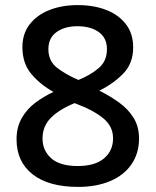

<svg xmlns="http://www.w3.org/2000/svg" viewBox="-20 -815 612 754"><path d="M285 -795Q348 -795 397 -776Q446 -757 474.5 -720Q503 -683 503 -629Q503 -566 464 -526Q425 -486 370 -459Q412 -438 447.5 -412.5Q483 -387 504.5 -352.5Q526 -318 526 -271Q526 -213 496.5 -170Q467 -127 413 -104Q359 -81 287 -81Q171 -81 108 -130.5Q45 -180 45 -268Q45 -315 65 -350.5Q85 -386 118 -411Q151 -436 190 -454Q138 -483 103 -524.5Q68 -566 68 -630Q68 -683 97 -720Q126 -757 175 -776Q224 -795 285 -795ZM284 -712Q234 -712 202 -689Q170 -666 170 -622Q170 -575 204.5 -548.5Q239 -522 288 -501Q335 -520 367.5 -547.5Q400 -575 400 -622Q400 -666 368 -689Q336 -712 284 -712ZM147 -271Q147 -224 181 -193.5Q215 -163 285 -163Q353 -163 388.5 -193Q424 -223 424 -272Q424 -319 385.5 -350.5Q347 -382 288 -404L273 -410Q212 -385 179.5 -352Q147 -319 147 -271Z"/></svg>

Font: Noto Sans Kannada UI Medium
Style: Regular
Weight: 500
Designer: Jelle Bosma - Monotype Design Team
Foundry: Monotype Imaging Inc.
Version: Version 2.005; ttfautohint (v1.8.4.7-5d5b)